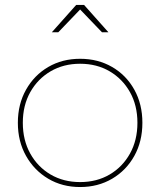

<svg xmlns="http://www.w3.org/2000/svg" viewBox="-20 -754 646 774"><path d="M303 -517Q375 -517 432 -484Q489 -451 521.5 -392.5Q554 -334 554 -259Q554 -184 521.5 -125.5Q489 -67 432 -33.5Q375 0 303 0Q231 0 174.5 -33.5Q118 -67 85 -125.5Q52 -184 52 -259Q52 -334 85 -392.5Q118 -451 174.5 -484Q231 -517 303 -517ZM303 -497Q236 -497 184 -466.5Q132 -436 102 -382.5Q72 -329 72 -259Q72 -189 102 -135Q132 -81 184 -50.5Q236 -20 303 -20Q370 -20 422 -50.5Q474 -81 504 -135Q534 -189 534 -259Q534 -329 504 -382.5Q474 -436 422 -466.5Q370 -497 303 -497ZM287 -734H319L417 -624H391L297 -722H309L215 -624H189Z"/></svg>

Font: Alexandria Thin
Style: Regular
Weight: 250
Designer: Mohamed Gaber
Foundry: Kief Type Foundry
Version: Version 5.100